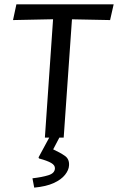

<svg xmlns="http://www.w3.org/2000/svg" viewBox="-20 -632 542 882"><path d="M186.2 0 223.8 -543.6 39.8 -539.8 55.3 -612H502.1L485.7 -539.8L310.6 -543.3L272.6 0ZM137.2 229.9 129.1 187.1Q173.8 181.9 202.5 172.9Q231.3 163.9 232.3 142Q233.3 127.3 215.5 116.8Q197.8 106.3 159.1 95.9L157.1 90.9L206.2 0H252.7L224.3 54.2Q257.8 69.6 278.5 84.3Q299.1 99 297.1 128Q296.1 149 278.8 171Q261.5 192.9 227 208.8Q192.4 224.7 137.2 229.9Z"/></svg>

Font: Ancizar Sans Thin
Style: Italic
Weight: 100
Italic angle: -4°
Designer: Cesar Puertas, Viviana Monsalve, Julian Moncada, Julian Prieto, Jose Castro, Mariel Hernandez, Felipe Aragon, Sara Alarc
Version: Version 8.100